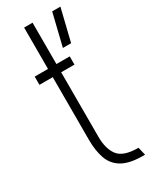

<svg xmlns="http://www.w3.org/2000/svg" viewBox="-185 -744 625 788"><g transform="rotate(-30 127.5 -350.0)"><path d="M179 -548 216 -700H255L218 -548ZM237 0Q176 -1 142.5 -21.5Q109 -42 96 -79.5Q83 -117 83 -168V-465H20V-504H83V-700H123V-504H186V-465H123V-159Q123 -102 147.5 -70Q172 -38 242 -38H243L252 0Z"/></g></svg>

Font: Stick No Bills ExtraLight
Style: Regular
Weight: 200
Designer: Kosala Senevirathne, Siva Puranthara, Lasantha Premarathna, Tharique Azeez
Foundry: mooniak
Version: Version 2.000